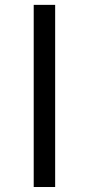

<svg xmlns="http://www.w3.org/2000/svg" viewBox="-20 -750 355 770"><path d="M115.2 0V-730.5H201.2V0Z"/></svg>

Font: Gen Shin Gothic Normal
Style: Regular
Weight: 300
Designer: [Source Han Sans]
Ryoko NISHIZUKA  (kana & ideographs); Paul D. Hunt (Latin, Greek & Cyrillic); Wenlong ZHANG  (bopomofo
Version: Version 1.002.20150607